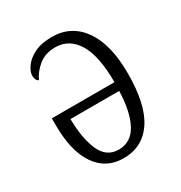

<svg xmlns="http://www.w3.org/2000/svg" viewBox="-136 -644 712 754"><g transform="rotate(-30 219.5 -267.0)"><path d="M211 10Q132 10 88 -54Q44 -118 44 -236V-267H328Q328 -387 292.5 -444.5Q257 -502 195 -502Q149 -502 119 -477.5Q89 -453 75 -422Q61 -429 61 -450Q61 -468 77 -490.5Q93 -513 124.5 -528.5Q156 -544 203 -544Q291 -544 341 -473Q391 -402 391 -271Q391 -130 344 -60Q297 10 211 10ZM211 -29Q267 -29 295.5 -81.5Q324 -134 327 -228H106Q107 -139 131.5 -84Q156 -29 211 -29Z"/></g></svg>

Font: Noto Serif Condensed Light
Style: Regular
Weight: 300
Width: 3
Designer: Monotype Design Team
Foundry: Monotype Imaging Inc.
Version: Version 2.013